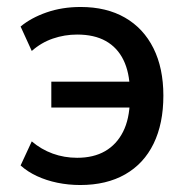

<svg xmlns="http://www.w3.org/2000/svg" viewBox="-20 -521 540 550"><path d="M210 9Q176 9 144.5 2.5Q113 -4 86 -16.5Q59 -29 39 -47L71 -116Q98 -93 131 -81Q164 -69 201 -69Q248 -69 281 -88Q314 -107 332.5 -143.5Q351 -180 352 -234L360 -213H127V-287H360L352 -263Q351 -314 333.5 -349.5Q316 -385 283 -403.5Q250 -422 201 -422Q165 -422 131.5 -410.5Q98 -399 71 -375L39 -445Q69 -470 113.5 -485.5Q158 -501 211 -501Q285 -501 338 -470.5Q391 -440 419.5 -383Q448 -326 448 -247Q448 -167 420 -109.5Q392 -52 338.5 -21.5Q285 9 210 9Z"/></svg>

Font: Nunito Sans 10pt SemiCondensed SemiBold
Style: Regular
Weight: 600
Width: 4
Designer: Vernon Adams
Foundry: Vernon Adams
Version: Version 3.101;gftools[0.9.27]